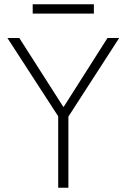

<svg xmlns="http://www.w3.org/2000/svg" viewBox="-20 -884 596 904"><path d="M254 0V-367L264 -321L15 -705H71L278 -381H280L486 -705H541L293 -321L302 -367V0ZM134 -820V-864H422V-820Z"/></svg>

Font: Nunito Sans 7pt SemiCondensed ExtraLight
Style: Regular
Weight: 250
Width: 4
Designer: Vernon Adams
Foundry: Vernon Adams
Version: Version 3.101;gftools[0.9.27]